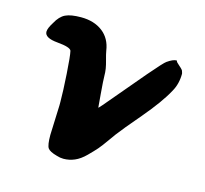

<svg xmlns="http://www.w3.org/2000/svg" viewBox="-78 -567 699 655"><g transform="rotate(15 272.0 -239.0)"><path d="M30 -402Q30 -414 44 -436Q58 -462 77 -471Q96 -480 132 -480Q178 -480 208 -457Q238 -434 244 -392Q246 -380 251 -362.5Q256 -345 258 -332.5Q260 -320 260 -306Q260 -292 264 -244.5Q268 -197 268 -197Q270 -197 312 -247.5Q354 -298 399 -350.5Q444 -403 452 -408Q472 -422 484 -422Q486 -422 486 -420Q486 -417 499 -406Q512 -395 512 -390Q512 -389 513 -387Q514 -385 514 -383Q514 -347 498 -319Q474 -274 418 -208Q362 -142 356 -133Q352 -129 333 -102Q314 -75 304 -63.5Q294 -52 275 -33Q256 -14 237 -6Q218 2 198 2Q186 2 174 -2Q148 -9 141 -19Q134 -29 134 -65Q134 -74 138 -170V-183Q138 -219 134 -281Q130 -343 126 -360Q122 -372 76 -376Q30 -380 30 -402Z"/></g></svg>

Font: NaniFont Regular
Style: Regular
Weight: 400
Designer: Nanigashitei
Version: Version 1.036